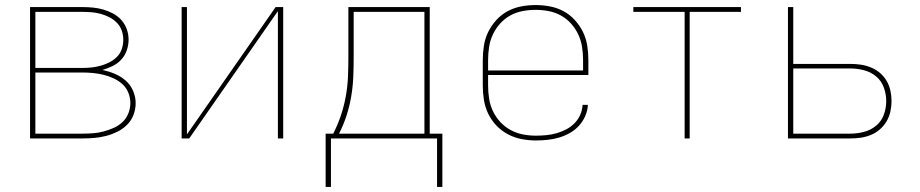

<svg xmlns="http://www.w3.org/2000/svg" viewBox="-20 -548 3640 760"><path d="M99 0V-520H306Q327 -520 348 -518Q369 -516 389.5 -510Q410 -504 428.5 -494Q447 -484 461 -468Q475 -452 482 -432Q489 -412 489 -391Q489 -369 481.5 -348Q474 -327 459.5 -311.5Q445 -296 425.5 -286.5Q406 -277 385 -271Q410 -266 434 -256Q458 -246 477 -229.5Q496 -213 506.5 -189Q517 -165 517 -140Q517 -116 508.5 -93.5Q500 -71 483 -54Q466 -37 444.5 -26.5Q423 -16 400 -10Q377 -4 353.5 -2Q330 0 306 0ZM120 -279H306Q325 -279 343 -281Q361 -283 379 -288Q397 -293 413.5 -301.5Q430 -310 443 -323Q456 -336 462 -354Q468 -372 468 -390Q468 -409 462 -426.5Q456 -444 443 -457.5Q430 -471 413.5 -479.5Q397 -488 379 -493Q361 -498 343 -499.5Q325 -501 306 -501H120ZM120 -19H306Q327 -19 348 -20.5Q369 -22 389.5 -27.5Q410 -33 429.5 -41.5Q449 -50 464.5 -64.5Q480 -79 488 -99Q496 -119 496 -140Q496 -161 488 -181Q480 -201 464.5 -215Q449 -229 429.5 -238Q410 -247 389.5 -252Q369 -257 348 -259Q327 -261 306 -261H120Z M699 0V-520H720V-16L1071 -520H1101V0H1080V-504L729 0Z M1269 192V-19H1299Q1317 -54 1329.5 -91.5Q1342 -129 1349 -168Q1356 -207 1357.5 -246.5Q1359 -286 1359 -325V-520H1681V-19H1731V192H1710V0H1290V192ZM1322 -19H1660V-501H1380V-325Q1380 -286 1378.5 -246.5Q1377 -207 1370.5 -168Q1364 -129 1352 -91.5Q1340 -54 1322 -19Z M2101 8Q2073 8 2044.5 2.5Q2016 -3 1990.5 -16.5Q1965 -30 1945 -51Q1925 -72 1912.5 -98Q1900 -124 1895.5 -152.5Q1891 -181 1891 -210V-310Q1891 -339 1895.5 -367.5Q1900 -396 1912.5 -421.5Q1925 -447 1944.5 -468.5Q1964 -490 1989 -503.5Q2014 -517 2042.5 -522.5Q2071 -528 2100 -528Q2129 -528 2157.5 -522.5Q2186 -517 2211 -503.5Q2236 -490 2255.5 -468.5Q2275 -447 2287.5 -421.5Q2300 -396 2304.5 -367.5Q2309 -339 2309 -310V-251H1912V-210Q1912 -184 1916 -158Q1920 -132 1931 -108.5Q1942 -85 1960 -65.5Q1978 -46 2001 -33.5Q2024 -21 2049.5 -16Q2075 -11 2101 -11Q2122 -11 2142.5 -13Q2163 -15 2182.5 -20.5Q2202 -26 2220.5 -35.5Q2239 -45 2253.5 -59.5Q2268 -74 2276.5 -93Q2285 -112 2286 -133H2307Q2306 -110 2296.5 -88.5Q2287 -67 2271.5 -50Q2256 -33 2235.5 -21.5Q2215 -10 2193 -3.5Q2171 3 2147.5 5.5Q2124 8 2101 8ZM1912 -269H2288V-310Q2288 -336 2284 -362Q2280 -388 2269 -411.5Q2258 -435 2240.5 -454.5Q2223 -474 2200.5 -486.5Q2178 -499 2152 -504Q2126 -509 2100 -509Q2074 -509 2048 -504Q2022 -499 1999.5 -486.5Q1977 -474 1959.5 -454.5Q1942 -435 1931 -411.5Q1920 -388 1916 -362Q1912 -336 1912 -310Z M2690 0V-501H2487V-520H2913V-501H2710V0Z M3099 0V-520H3120V-295H3346Q3367 -295 3387.5 -292Q3408 -289 3427.5 -281Q3447 -273 3463 -259.5Q3479 -246 3489.5 -228Q3500 -210 3504.5 -189.5Q3509 -169 3509 -148Q3509 -127 3504.5 -106.5Q3500 -86 3489.5 -68Q3479 -50 3463 -36Q3447 -22 3427.5 -14Q3408 -6 3387.5 -3Q3367 0 3346 0ZM3120 -19H3346Q3373 -19 3400 -26Q3427 -33 3448 -50.5Q3469 -68 3478.5 -94Q3488 -120 3488 -148Q3488 -175 3478.5 -201.5Q3469 -228 3448 -245.5Q3427 -263 3400 -270Q3373 -277 3346 -277H3120Z"/></svg>

Font: Zed Sans Thin Extended
Style: Regular
Weight: 100
Width: 7
Designer: Belleve Invis
Foundry: Belleve Invis
Version: Version 1.0.0; ttfautohint (v1.8.4)